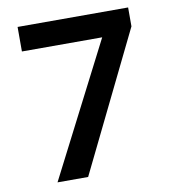

<svg xmlns="http://www.w3.org/2000/svg" viewBox="-79 -770 759 840"><g transform="rotate(-10 300.0 -350.0)"><path d="M109 0 427 -621 453 -591H55V-700H546V-616L245 0Z"/></g></svg>

Font: SUSE SemiBold
Style: Regular
Weight: 600
Designer: Rene Bieder
Foundry: SUSE
Version: Version 1.000